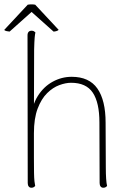

<svg xmlns="http://www.w3.org/2000/svg" viewBox="-32 -872 606 900"><path d="M115 8Q107 8 102.5 2Q98 -4 98 -14L97 -706Q97 -717 102 -722.5Q107 -728 116 -728Q123 -728 127 -725.5Q131 -723 134 -720Q132 -712 130.5 -695.5Q129 -679 128 -640L127 -327L114 -319Q118 -379 145.5 -422.5Q173 -466 215 -489Q257 -512 304 -512Q386 -512 424.5 -457Q463 -402 463 -297L464 -87Q464 -57 465.5 -34.5Q467 -12 470 0Q467 3 463 5.5Q459 8 452 8Q444 8 439.5 2Q435 -4 435 -14L434 -298Q434 -391 403 -437.5Q372 -484 301 -484Q276 -484 246 -473Q216 -462 189 -435.5Q162 -409 144.5 -363Q127 -317 127 -247Q127 -177 127 -132.5Q127 -88 127.5 -62Q128 -36 129.5 -22.5Q131 -9 133 0Q130 3 126 5.5Q122 8 115 8ZM13 -724Q9 -724 -0.5 -726Q-10 -728 -12 -732L98 -850Q104 -851 110 -851.5Q116 -852 121.5 -851.5Q127 -851 133 -850L243 -732Q239 -728 231.5 -726Q224 -724 219 -724L116 -816Z"/></svg>

Font: Arima Thin
Style: Regular
Weight: 100
Designer: Joana Correia and Natanael Gama
Foundry: NDISCOVER
Version: Version 1.101;gftools[0.9.23]